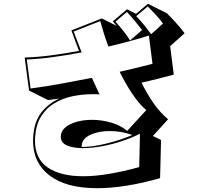

<svg xmlns="http://www.w3.org/2000/svg" viewBox="-20 -898 1040 1011"><path d="M823 40Q728 67 645 80Q562 93 492 93Q329 93 241.5 26.5Q154 -40 154 -158Q154 -163 154.5 -168.5Q155 -174 155 -179Q160 -258 198 -306Q236 -354 292 -379L233 -371L133 -421L110 -595Q176 -597 248.5 -606.5Q321 -616 396 -630Q387 -653 377.5 -679Q368 -705 356 -738L516 -801L594 -762Q594 -762 588 -769Q582 -776 574 -786L649 -849L696 -825L759 -878L859 -828Q884 -803 907.5 -777Q931 -751 952 -723L876 -655L895 -505Q850 -493 808.5 -482.5Q767 -472 725 -463Q753 -406 787.5 -356Q822 -306 865 -270L785 -182L828 -161ZM838 -774Q822 -797 800 -820.5Q778 -844 758 -864L697 -813Q719 -791 739 -766Q759 -741 776 -718ZM728 -740Q709 -765 689 -789Q669 -813 648 -835L588 -784Q608 -762 628.5 -736.5Q649 -711 665 -685ZM717 -194Q674 -172 621 -154.5Q568 -137 514.5 -127.5Q461 -118 416 -118Q366 -118 333 -132Q300 -146 300 -178V-181Q302 -209 325 -228Q348 -247 385 -257Q422 -267 464 -267Q514 -267 563.5 -253Q613 -239 650 -209L750 -318Q711 -352 675.5 -405.5Q640 -459 610 -520Q656 -530 699.5 -541Q743 -552 783 -562L764 -711Q721 -697 666 -682Q611 -667 551 -653Q537 -689 526.5 -723.5Q516 -758 508 -787L368 -732Q379 -702 389.5 -675Q400 -648 410 -622Q331 -607 256.5 -597Q182 -587 121 -585L141 -432Q217 -442 299.5 -457Q382 -472 464 -488Q475 -465 484.5 -443Q494 -421 504 -401Q495 -402 486 -402Q477 -402 467 -402Q413 -402 361 -391Q309 -380 266.5 -354.5Q224 -329 197 -286Q170 -243 165 -178Q165 -174 164.5 -169.5Q164 -165 164 -160Q164 -61 232 -15.5Q300 30 417 30Q480 30 554.5 17.5Q629 5 713 -18ZM410 -124Q466 -124 538 -141.5Q610 -159 677 -187Q619 -208 557 -208Q499 -208 455.5 -188Q412 -168 410 -130Z"/></svg>

Font: Rampart One
Style: Regular
Weight: 400
Designer: Fontworks Inc.
Foundry: Fontworks Inc.
Version: Version 1.100